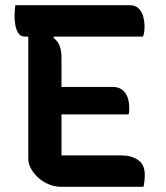

<svg xmlns="http://www.w3.org/2000/svg" viewBox="-20 -720 640 740"><path d="M39 -700H479Q503 -700 515.5 -686.5Q528 -673 532.5 -654.5Q537 -636 537 -623Q537 -609 536 -598.5Q535 -588 531 -579H75Q60 -579 51.5 -591Q43 -603 39.5 -621Q36 -639 36 -658Q36 -668 37 -679Q38 -690 39 -700ZM170 -385H414Q437 -385 451.5 -373.5Q466 -362 472 -344Q478 -326 478 -306Q478 -301 478 -296Q478 -291 477.5 -287Q477 -283 476 -279H170ZM217 0Q191 0 168 -9.5Q145 -19 127 -35.5Q109 -52 99 -71Q89 -90 89 -109Q89 -158 89 -208Q89 -258 89 -308.5Q89 -359 89 -409Q89 -459 89 -507.5Q89 -556 89 -603H197L186 -574Q203 -562 210 -543Q217 -524 217 -496Q217 -450 217 -403Q217 -356 217 -308.5Q217 -261 217 -214Q217 -167 217 -121H449Q486 -121 512 -103.5Q538 -86 538 -46Q538 -33 536.5 -20.5Q535 -8 533 0Z"/></svg>

Font: Recursive Monospace Casual SemiBold
Style: Regular
Weight: 600
Version: Version 1.047